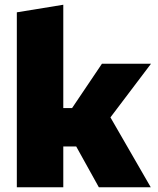

<svg xmlns="http://www.w3.org/2000/svg" viewBox="-20 -790 666 810"><path d="M51 0V-738L247 -770V-334H284L410 -521H617L353 -172H247V0ZM397 0 296 -182 421 -338 616 0Z"/></svg>

Font: REM Medium ExtraBold
Style: Regular
Weight: 800
Version: Version 1.005;gftools[0.9.28]